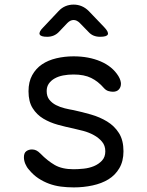

<svg xmlns="http://www.w3.org/2000/svg" viewBox="-20 -805 640 835"><path d="M301 10Q272 10 245 6.5Q218 3 193.5 -6Q169 -15 147 -29.5Q125 -44 106 -67Q96 -78 90 -92.5Q84 -107 84 -121Q84 -140 94.5 -147.5Q105 -155 119 -155Q129 -155 137.5 -151Q146 -147 156 -137Q186 -106 218 -87.5Q250 -69 300 -69Q320 -69 344 -71.5Q368 -74 388.5 -82.5Q409 -91 423.5 -106.5Q438 -122 438 -147Q438 -172 423.5 -189Q409 -206 388 -217.5Q367 -229 343 -235.5Q319 -242 300 -246Q266 -253 231.5 -262.5Q197 -272 168.5 -289Q140 -306 122 -334.5Q104 -363 104 -408Q104 -449 120 -478Q136 -507 162.5 -525Q189 -543 225 -551.5Q261 -560 300 -560Q366 -560 417.5 -538Q469 -516 495 -474Q501 -464 503.5 -455.5Q506 -447 506 -441Q506 -426 497 -416Q488 -406 471 -406Q462 -406 451.5 -409Q441 -412 432 -422Q407 -451 376.5 -466Q346 -481 300 -481Q276 -481 255 -477Q234 -473 218 -464Q202 -455 192.5 -441.5Q183 -428 183 -409Q183 -386 194.5 -371.5Q206 -357 223.5 -348Q241 -339 261.5 -334Q282 -329 300 -326Q337 -318 375.5 -307Q414 -296 446 -276.5Q478 -257 497.5 -226Q517 -195 517 -147Q517 -104 499 -73.5Q481 -43 451.5 -25Q422 -7 382.5 1.5Q343 10 301 10ZM185 -645Q157 -645 152.5 -655.5Q148 -666 168 -686L235 -757Q248 -771 264.5 -778Q281 -785 300 -785Q319 -785 335.5 -778Q352 -771 366 -757L433 -687Q453 -666 449 -655.5Q445 -645 415 -645Q400 -645 387.5 -650Q375 -655 365 -666L327 -705Q314 -718 300 -718Q286 -718 273 -705L235 -665Q225 -655 212.5 -650Q200 -645 185 -645Z"/></svg>

Font: Maple Mono Light
Style: Regular
Weight: 300
Monospace: yes
Designer: subframe7536
Version: Version 7.000